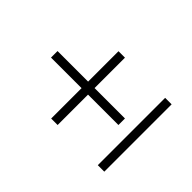

<svg xmlns="http://www.w3.org/2000/svg" viewBox="-123 -696 820 820"><g transform="rotate(-45 287.5 -285.5)"><path d="M84 -71.8V-32.7H490.7V-71.8ZM307.1 -353.5V-538.1H267.6V-353.5H84V-314.5H267.6V-130.9H307.1V-314.5H490.7V-353.5Z"/></g></svg>

Font: Estedad ExtraLight
Style: Regular
Weight: 200
Designer: Amin Abedi
Version: Version 7.3